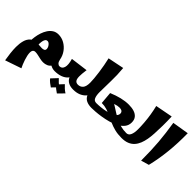

<svg xmlns="http://www.w3.org/2000/svg" viewBox="-29 -1573 2806 2806"><g transform="rotate(45 1373.5 -170.5)"><path d="M66 400Q56 344 48 275Q40 206 40 149Q40 78 56 19Q72 -40 112 -75.5Q152 -111 223 -111Q241 -111 267.5 -108Q294 -105 319.5 -105Q345 -105 362.5 -114Q380 -123 380 -148Q380 -167 369 -188Q358 -209 341 -224Q324 -239 307 -239Q285 -239 273 -224Q261 -209 255.5 -185.5Q250 -162 249 -135Q248 -108 248 -85L125 -55Q125 -95 132 -144Q139 -193 155 -241.5Q171 -290 197.5 -330.5Q224 -371 262 -395.5Q300 -420 351 -420Q418 -420 475.5 -387.5Q533 -355 573 -300Q613 -245 625 -177Q627 -164 628.5 -151Q630 -138 630 -124Q630 -68 608 -34.5Q586 -1 551.5 14Q517 29 479 29Q449 29 415 21.5Q381 14 349.5 7Q318 0 293 0Q274 0 262.5 8Q251 16 246 30.5Q241 45 241 65Q241 90 248 123.5Q255 157 267 192.5Q279 228 292 260Q305 292 317 314ZM690 0Q643 0 602.5 -22.5Q562 -45 537.5 -90Q513 -135 513 -202L625 -177Q633 -137 650.5 -118.5Q668 -100 690 -100L710 -50Z M690 0V-100Q739 -100 755 -153Q771 -206 742 -305L1010 -340Q1003 -291 1000.5 -258Q998 -225 998 -202L931 -172Q931 -118 899.5 -79.5Q868 -41 813.5 -20.5Q759 0 690 0ZM1070 0Q1010 0 969 -22.5Q928 -45 907 -90Q886 -135 886 -202H998Q998 -149 1015.5 -124.5Q1033 -100 1070 -100L1090 -50ZM819 208Q791 190 764.5 168.5Q738 147 718 122L805 29Q828 55 852 76.5Q876 98 907 118ZM944 208Q916 190 889.5 168.5Q863 147 843 122L930 29Q953 55 977 76.5Q1001 98 1032 118Z M1070 0V-100Q1116 -100 1146.5 -133.5Q1177 -167 1177 -249Q1177 -282 1172.5 -334Q1168 -386 1159.5 -448Q1151 -510 1139.5 -573Q1128 -636 1115 -690L1366 -741Q1379 -602 1375 -482Q1371 -362 1371 -247L1314 -153Q1299 -111 1267.5 -76Q1236 -41 1187 -20.5Q1138 0 1070 0ZM1450 0Q1389 0 1345.5 -20Q1302 -40 1278.5 -87.5Q1255 -135 1255 -216L1371 -247Q1371 -180 1388 -140Q1405 -100 1450 -100L1470 -50Z M1450 0V-100Q1492 -100 1541 -105Q1590 -110 1637 -120.5Q1684 -131 1722.5 -147.5Q1761 -164 1784.5 -187Q1808 -210 1808 -241Q1808 -264 1791.5 -279Q1775 -294 1734 -294Q1699 -294 1648 -277Q1597 -260 1549 -229L1490 -347Q1575 -383 1653.5 -402Q1732 -421 1804 -421Q1867 -421 1915 -405.5Q1963 -390 1990.5 -356Q2018 -322 2018 -266Q2018 -207 1984 -164.5Q1950 -122 1895 -92.5Q1840 -63 1774.5 -45Q1709 -27 1645 -17Q1581 -7 1529 -3.5Q1477 0 1450 0ZM2070 0Q1991 0 1928.5 -16Q1866 -32 1813.5 -55.5Q1761 -79 1712.5 -102.5Q1664 -126 1614 -142Q1564 -158 1506 -158L1490 -347Q1540 -332 1585.5 -308.5Q1631 -285 1674.5 -257Q1718 -229 1762 -201.5Q1806 -174 1853.5 -151Q1901 -128 1954.5 -114Q2008 -100 2070 -100L2090 -50Z M2070 0V-100Q2113 -100 2133 -143Q2153 -186 2153 -259Q2153 -321 2147.5 -393.5Q2142 -466 2130 -542Q2118 -618 2100 -690L2368 -741Q2372 -644 2371 -553Q2370 -462 2365.5 -388Q2361 -314 2352 -266Q2342 -209 2322.5 -160.5Q2303 -112 2270.5 -76Q2238 -40 2189 -20Q2140 0 2070 0Z M2508 31Q2508 -80 2504.5 -171Q2501 -262 2494.5 -344Q2488 -426 2477 -510Q2466 -594 2451 -692L2707 -734Q2710 -531 2691 -349.5Q2672 -168 2632 -5Z"/></g></svg>

Font: Marhey Light
Style: Regular
Weight: 300
Designer: Nur Syamsi & Bustanul Arifin
Foundry: Namelatype
Version: Version 1.000